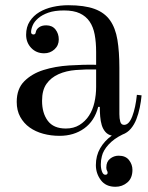

<svg xmlns="http://www.w3.org/2000/svg" viewBox="-20 -500 565 735"><path d="M241 -480Q303 -480 341.5 -466Q380 -452 401 -422.5Q422 -393 429.5 -347.5Q437 -302 437 -240V-63Q437 -46 440.5 -34Q444 -22 455 -22Q474 -22 486.5 -55Q499 -88 504 -137L522 -135Q520 -112 515 -88Q510 -64 502 -43.5Q494 -23 481 -7.5Q468 8 449 15Q416 31 395.5 53.5Q375 76 370 98Q366 113 366 129Q366 145 370.5 157Q375 169 383 169Q392 169 392 161Q392 157 389.5 153Q387 149 387 141Q387 119 401.5 107.5Q416 96 434 96Q461 96 474 113Q487 130 487 150Q487 182 467.5 198.5Q448 215 422 215Q385 215 366 189.5Q347 164 347 132Q347 96 363.5 67.5Q380 39 408 19Q393 16 383.5 5Q374 -6 369.5 -21Q365 -36 363.5 -54.5Q362 -73 362 -91H356Q342 -37 302.5 -8.5Q263 20 208 20Q175 20 145.5 12Q116 4 93.5 -12Q71 -28 57.5 -52.5Q44 -77 44 -110Q44 -160 73 -189Q102 -218 146.5 -232Q191 -246 244.5 -249.5Q298 -253 348 -252V-301Q348 -338 342.5 -367.5Q337 -397 323 -417.5Q309 -438 285.5 -449Q262 -460 225 -460Q189 -460 165 -451.5Q141 -443 126 -430Q111 -417 105 -402.5Q99 -388 99 -377Q99 -372 102 -370Q105 -368 108 -368Q116 -368 117 -377Q119 -388 129.5 -395.5Q140 -403 157 -403Q180 -403 192.5 -387Q205 -371 205 -349Q205 -326 188.5 -311Q172 -296 149 -296Q119 -296 99.5 -316.5Q80 -337 80 -367Q80 -397 94 -418.5Q108 -440 130.5 -453.5Q153 -467 182 -473.5Q211 -480 241 -480ZM348 -234Q308 -235 270.5 -232Q233 -229 204 -216Q175 -203 158 -179Q141 -155 141 -114Q141 -67 163 -37.5Q185 -8 232 -8Q262 -8 284 -21.5Q306 -35 320.5 -57Q335 -79 341.5 -108Q348 -137 348 -167Z"/></svg>

Font: Elsie
Style: Regular
Weight: 400
Designer: Alejandro Inler
Foundry: Alejandro Inler
Version: 1.001